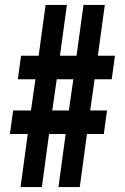

<svg xmlns="http://www.w3.org/2000/svg" viewBox="-20 -755 504 775"><path d="M63 0 92 -214H20L33 -309H105L123 -435H52L65 -530H136L164 -735H250L222 -530H289L317 -735H403L375 -530H444L431 -435H362L344 -309H412L399 -214H331L302 0H216L245 -214H178L149 0ZM191 -309H258L276 -435H209Z"/></svg>

Font: League Gothic Condensed
Style: Regular
Weight: 400
Width: 3
Designer: The League of Moveable Type
Version: Version 2.001